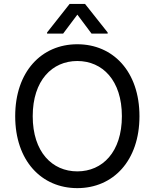

<svg xmlns="http://www.w3.org/2000/svg" viewBox="-20 -967 803 997"><path d="M704.2 -363.6C704.2 -594.5 568.2 -737.2 381.4 -737.2C195 -737.2 58.9 -594.5 58.9 -363.6C58.9 -132.8 195 9.9 381.4 9.9C568.2 9.9 704.2 -132.8 704.2 -363.6ZM149.9 -363.6C149.9 -549.7 251.1 -650.2 381.4 -650.2C512.1 -650.2 612.9 -549.7 612.9 -363.6C612.9 -177.6 512.1 -77.1 381.4 -77.1C251.1 -77.1 149.9 -177.6 149.9 -363.6ZM224.4 -792.6H307.9L381.7 -891L455.3 -792.6H539.1V-798.3L421.5 -946.7H341.6L224.4 -798.3Z"/></svg>

Font: GiG Sans Text
Style: Regular
Weight: 400
Designer: Andreas Faust
Version: Version 1.100;FEAKit 1.0